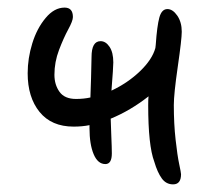

<svg xmlns="http://www.w3.org/2000/svg" viewBox="-20 -502 579 508"><path d="M174.8 -167Q116.2 -167 84.7 -205.8Q53.2 -244.6 53.2 -308.1Q53.2 -347.7 65.4 -387.2Q77.6 -426.8 100.6 -454.3Q123.5 -481.9 150.9 -481.9Q172.9 -481.9 172.9 -457Q172.9 -446.8 160.6 -424.3Q148.4 -401.9 136.2 -369.9Q124 -337.9 124 -304.2Q124 -277.8 137.5 -259Q150.9 -240.2 181.2 -240.2Q201.7 -240.2 219.2 -244.1Q219.7 -254.9 220.9 -295.2Q222.2 -335.4 222.2 -351.1Q222.2 -393.1 246.1 -393.1Q259.8 -393.1 269.8 -378.2Q279.8 -363.3 279.8 -336.9Q279.8 -324.2 274.9 -262.2Q318.4 -282.7 350.6 -313.7Q382.8 -344.7 391.1 -375Q391.1 -376.5 391.6 -379.4Q392.1 -382.3 392.1 -383.8Q395.5 -433.1 401.6 -455.6Q407.7 -478 422.9 -478Q437 -478 449 -460.7Q460.9 -443.4 460.9 -418Q460.9 -398.4 450.4 -325.9Q439.9 -253.4 439.9 -224.1Q439.9 -174.3 444.6 -132.6Q449.2 -90.8 454.1 -67.9Q459 -44.9 459 -41Q459 -14.2 438 -14.2Q419.4 -14.2 408 -30Q396.5 -45.9 388.2 -74.2Q372.1 -116.7 372.1 -224.1Q372.1 -239.3 373 -247.1Q325.2 -209.5 272.9 -188Q272.9 -180.2 274.4 -145.5Q275.9 -110.8 275.9 -96.2Q275.9 -67.9 258.8 -67.9Q238.8 -67.9 227.8 -94Q216.8 -120.1 216.8 -163.1V-170.9Q197.8 -167 174.8 -167Z"/></svg>

Font: Shantell Sans Irregular
Style: Regular
Weight: 300
Designer: Stephen Nixon, Anya Danilova, Shantell Martin
Foundry: Arrow Type
Version: Version 1.006;[9816181b4]